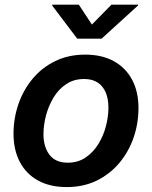

<svg xmlns="http://www.w3.org/2000/svg" viewBox="-20 -779 643 811"><path d="M261.7 11.2Q190.9 11.2 140.6 -16.6Q90.3 -44.4 63.7 -95.2Q37.1 -146 37.1 -213.9Q37.1 -279.3 57.9 -339.4Q78.6 -399.4 117.9 -446.5Q157.2 -493.7 213.4 -521Q269.5 -548.3 339.8 -548.3Q410.6 -548.3 460.9 -520.5Q511.2 -492.7 538.1 -442.1Q564.9 -391.6 564.9 -322.8Q564.9 -257.3 544.2 -197.5Q523.4 -137.7 483.9 -90.6Q444.3 -43.5 388.4 -16.1Q332.5 11.2 261.7 11.2ZM266.1 -91.8Q309.6 -91.8 341.8 -113.8Q374 -135.7 395.5 -170.7Q417 -205.6 427.5 -246.3Q438 -287.1 438 -324.7Q438 -360.8 426.8 -387.9Q415.5 -415 392.8 -430.2Q370.1 -445.3 335.4 -445.3Q292 -445.3 259.8 -423.8Q227.5 -402.3 206.3 -367.2Q185.1 -332 174.3 -291.3Q163.6 -250.5 163.6 -212.4Q163.6 -158.7 189 -125.2Q214.4 -91.8 266.1 -91.8ZM313 -759.3 368.2 -675.3 450.7 -759.3H563.5L563 -755.9L409.2 -615.7H306.2L200.2 -755.9L200.7 -759.3Z"/></svg>

Font: Inter 17pt SemiBold
Style: Italic
Weight: 600
Italic angle: -9.3988°
Version: Version 4.001;git-66647c0bb